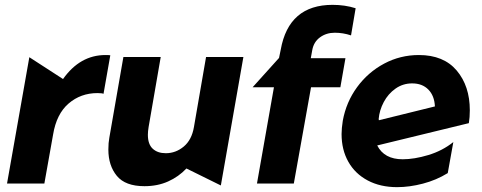

<svg xmlns="http://www.w3.org/2000/svg" viewBox="-20 -757 1988 792"><path d="M415 -530Q310 -530 240 -431L101 -521L9 0H163L199 -202Q213 -287 263 -330Q313 -373 382 -373Q401 -373 407 -370L435 -529Q429 -530 415 -530Z M427 -140Q427 -74 462 -31.5Q497 11 576 11Q630 11 673.5 -8.5Q717 -28 749 -62L891 8L984 -522H830L780 -233Q771 -180 738 -152.5Q705 -125 664 -125Q630 -125 610 -143.5Q590 -162 590 -201Q590 -215 593 -233L643 -522H489L431 -189Q427 -168 427 -140Z M1352 -737Q1171 -737 1138 -552L1131 -518L1022 -397H1110L1040 0H1192L1263 -397H1384L1405 -517H1262L1268 -550Q1274 -584 1300 -603Q1326 -622 1361 -622Q1395 -622 1428 -611L1447 -723Q1403 -737 1352 -737Z M1641 -100Q1565 -100 1536 -157L1914 -249Q1918 -273 1918 -302Q1918 -402 1864 -466Q1810 -530 1708 -530Q1631 -530 1564.5 -494.5Q1498 -459 1453 -397.5Q1408 -336 1394 -259Q1389 -227 1389 -204Q1389 -139 1417 -89.5Q1445 -40 1497 -12.5Q1549 15 1618 15Q1669 15 1724.5 0.5Q1780 -14 1827 -43L1850 -171Q1805 -135 1747 -117.5Q1689 -100 1641 -100ZM1680 -413Q1722 -413 1747 -387.5Q1772 -362 1774 -318L1543 -261L1542 -266Q1545 -302 1563 -336Q1581 -370 1611.5 -391.5Q1642 -413 1680 -413Z"/></svg>

Font: Geom Bold
Style: Bold Italic
Weight: 700
Italic angle: -10°
Version: Version 1.102